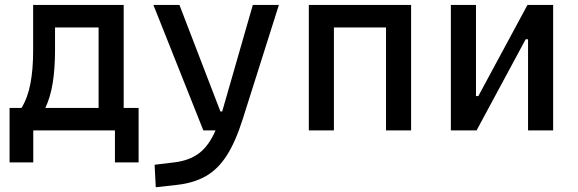

<svg xmlns="http://www.w3.org/2000/svg" viewBox="-20 -538 2384 792"><path d="M19.5 131.8V-92.8H68.8Q94.2 -134.3 105.5 -192.9Q116.7 -251.5 116.7 -329.1V-517.6H490.2V-92.8H551.8V131.8H454.1V0H117.2V131.8ZM386.7 -92.8V-424.8H207V-332.5Q207 -257.3 197.8 -197.8Q188.5 -138.2 167 -92.8Z M622.6 234.4 617.7 141.6 698.7 131.8Q760.7 124.5 801 94.2Q841.3 64 869.1 0H818.8L612.8 -517.6H720.2L889.2 -78.1H896.5L1022.9 -517.6H1130.4L981 -45.9Q951.7 46.9 915.3 103.5Q878.9 160.2 829.3 188.5Q779.8 216.8 710.4 224.6Z M1572.3 0V-424.8H1357.4V0H1253.9V-517.6H1675.8V0Z M1839.8 0V-517.6H1943.4V-141.6H1953.1L2155.8 -517.6H2261.7V0H2158.2V-376H2148.4L1945.8 0Z"/></svg>

Font: Cascadia Mono PL
Style: Regular
Weight: 400
Monospace: yes
Designer: Aaron Bell
Foundry: Saja Typeworks
Version: Version 2404.023; ttfautohint (v1.8.4)